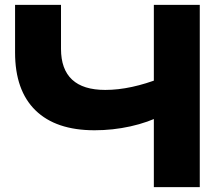

<svg xmlns="http://www.w3.org/2000/svg" viewBox="-20 -770 915 790"><path d="M369 -234Q210 -234 126 -316Q42 -398 42 -554V-750H231V-569Q231 -485 276.5 -442.5Q322 -400 413 -400Q466 -400 523.5 -412.5Q581 -425 639 -448L650 -297Q589 -266 516.5 -250Q444 -234 369 -234ZM613 0V-750H802V0Z"/></svg>

Font: Unbounded SemiBold
Style: Regular
Weight: 600
Designer: Luke Prowse, Jean-Baptiste Morizot, Fátima Lázaro, Florian Runge
Foundry: NaN
Version: Version 1.700